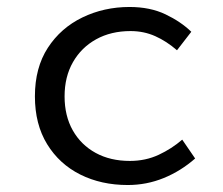

<svg xmlns="http://www.w3.org/2000/svg" viewBox="-20 -518 640 550"><path d="M346 12Q270 12 210 -18Q150 -48 115 -105Q80 -162 80 -242Q80 -324 117 -381Q154 -438 216 -468Q278 -498 351 -498Q410 -498 454 -477Q498 -456 528 -427L487 -374Q457 -400 424.5 -414.5Q392 -429 354 -429Q298 -429 255.5 -405.5Q213 -382 189 -340Q165 -298 165 -242Q165 -186 188.5 -144.5Q212 -103 254 -80Q296 -57 352 -57Q397 -57 434.5 -74.5Q472 -92 502 -118L539 -64Q498 -28 449 -8Q400 12 346 12Z"/></svg>

Font: Source Code Variable
Style: Regular
Weight: 400
Monospace: yes
Designer: Paul D. Hunt, Teo Tuominen
Foundry: Adobe Systems Incorporated
Version: Version 1.010;hotconv 1.0.106;makeotfexe 2.5.65593